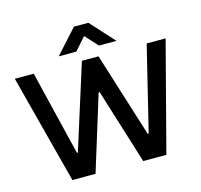

<svg xmlns="http://www.w3.org/2000/svg" viewBox="-126 -1056 1248 1194"><g transform="rotate(-15 497.5 -458.5)"><path d="M12 -700H134L266 -155H272L444 -700H551L722 -155H728L861 -700H983L800 1H651L500 -484H494L344 1H195ZM451 -918H544L684 -764H571L499 -843H495L425 -764H312Z"/></g></svg>

Font: Be Vietnam SemiBold
Style: Regular
Weight: 600
Designer: Gabriel Lam
Foundry: TypeRant
Version: Version 4.000